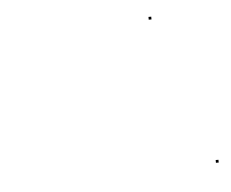

<svg xmlns="http://www.w3.org/2000/svg" viewBox="-33 -557 415 345"><g transform="rotate(-5 174.5 -385.0)"><path d="M245.9 -515.9H250.9V-520.9H245.9ZM343.8 -249.2H348.8V-254.2H343.8Z"/></g></svg>

Font: FRB American Cursive Just Endings
Style: Italic
Weight: 400
Italic angle: -25°
Version: Version 2.0;Modular Font Editor K font №1